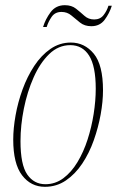

<svg xmlns="http://www.w3.org/2000/svg" viewBox="-20 -710 451 740"><path d="M153 10Q99 10 65 -34.5Q31 -79 31 -172Q31 -215 40 -265.5Q49 -316 67 -365.5Q85 -415 112 -456Q139 -497 174.5 -521.5Q210 -546 253 -546Q306 -546 341.5 -503Q377 -460 377 -362Q377 -319 368 -269Q359 -219 341.5 -169.5Q324 -120 297 -79.5Q270 -39 234 -14.5Q198 10 153 10ZM155 0Q193 0 224 -23Q255 -46 278.5 -85Q302 -124 317.5 -172Q333 -220 341 -271Q349 -322 349 -368Q349 -455 323.5 -495.5Q298 -536 251 -536Q205 -536 169.5 -501.5Q134 -467 109.5 -411.5Q85 -356 72 -291.5Q59 -227 59 -166Q59 -75 85 -37.5Q111 0 155 0ZM332 -609Q306 -609 288.5 -623Q271 -637 255 -650.5Q239 -664 217 -664Q192 -664 179 -645Q166 -626 160 -606H146Q155 -636 175 -663Q195 -690 230 -690Q256 -690 273 -676.5Q290 -663 305.5 -649Q321 -635 343 -635Q366 -635 379 -651.5Q392 -668 398 -688H411Q402 -659 383.5 -634Q365 -609 332 -609Z"/></svg>

Font: Noto Serif Display ExtraCondensed Thin
Style: Italic
Weight: 100
Width: 2
Italic angle: -12°
Designer: Monotype Design Team
Foundry: Monotype Imaging Inc.
Version: Version 2.009